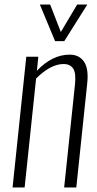

<svg xmlns="http://www.w3.org/2000/svg" viewBox="-20 -829 431 849"><path d="M223.6 -647 156.2 -809.1H201.7L249 -687.5L321.3 -809.1H366.2L264.2 -647ZM35.6 0 96.2 -578.1H149.4L143.1 -516.1Q210.9 -587.4 288.1 -587.4Q329.6 -587.4 351.1 -556.9Q372.6 -526.4 365.7 -460.9L317.4 0H263.7L311.5 -455.1Q316.9 -505.4 303.7 -525.6Q290.5 -545.9 260.7 -545.9Q204.6 -545.9 139.6 -481.9L88.9 0Z"/></svg>

Font: Oswald
Style: Extra-Light
Weight: 200
Designer: Vernon Adams
Foundry: Vernon Adams
Version: 3.0; ttfautohint (v0.94.23-7a4d-dirty) -l 8 -r 50 -G 200 -x 